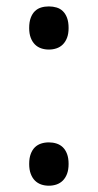

<svg xmlns="http://www.w3.org/2000/svg" viewBox="-20 -570 308 604"><path d="M71.8 -54.2Q71.8 -72.8 76.7 -85.7Q81.5 -98.6 89.8 -106.7Q98.1 -114.7 109.4 -118.4Q120.6 -122.1 133.8 -122.1Q146.5 -122.1 158 -118.4Q169.4 -114.7 177.7 -106.7Q186 -98.6 190.9 -85.7Q195.8 -72.8 195.8 -54.2Q195.8 -36.1 190.9 -23.2Q186 -10.3 177.7 -2Q169.4 6.3 158 10.3Q146.5 14.2 133.8 14.2Q120.6 14.2 109.4 10.3Q98.1 6.3 89.8 -2Q81.5 -10.3 76.7 -23.2Q71.8 -36.1 71.8 -54.2ZM71.8 -481.9Q71.8 -501 76.7 -513.9Q81.5 -526.9 89.8 -534.9Q98.1 -543 109.4 -546.4Q120.6 -549.8 133.8 -549.8Q146.5 -549.8 158 -546.4Q169.4 -543 177.7 -534.9Q186 -526.9 190.9 -513.9Q195.8 -501 195.8 -481.9Q195.8 -463.9 190.9 -451.2Q186 -438.5 177.7 -430.2Q169.4 -421.9 158 -418Q146.5 -414.1 133.8 -414.1Q120.6 -414.1 109.4 -418Q98.1 -421.9 89.8 -430.2Q81.5 -438.5 76.7 -451.2Q71.8 -463.9 71.8 -481.9Z"/></svg>

Font: Noto Sans Khmer UI
Style: Regular
Weight: 400
Designer: Danh Hong
Foundry: Danh Hong
Version: Version 1.03